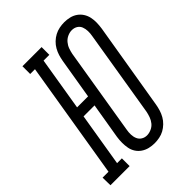

<svg xmlns="http://www.w3.org/2000/svg" viewBox="-249 -850 964 964"><g transform="rotate(-45 233.5 -367.5)"><path d="M275 8Q255 8 236.5 3.5Q218 -1 202.5 -11.5Q187 -22 177 -37.5Q167 -53 163.5 -71.5Q160 -90 160 -109.5Q160 -129 163 -149L195 -340H117L70 -55H104V0H-32L-33 -55H9L112 -680H78V-735H214V-680H173L126 -395H204L240 -611Q243 -628 248 -644.5Q253 -661 262 -677Q271 -693 284.5 -706Q298 -719 314 -727.5Q330 -736 347.5 -739.5Q365 -743 382 -743Q402 -743 420.5 -738.5Q439 -734 454 -723.5Q469 -713 479 -697.5Q489 -682 493 -663.5Q497 -645 496.5 -625.5Q496 -606 493 -586L416 -124Q413 -107 408 -90.5Q403 -74 394 -58Q385 -42 371.5 -29Q358 -16 342.5 -7.5Q327 1 309 4.5Q291 8 275 8ZM275 -47Q290 -47 306 -54Q322 -61 332.5 -74Q343 -87 348.5 -102.5Q354 -118 357 -133L433 -595Q436 -611 435.5 -627.5Q435 -644 429.5 -658Q424 -672 411 -680Q398 -688 381 -688Q366 -688 350.5 -681Q335 -674 324 -661Q313 -648 307.5 -632.5Q302 -617 299 -602L223 -140Q220 -124 220.5 -107.5Q221 -91 227 -77Q233 -63 246 -55Q259 -47 275 -47Z"/></g></svg>

Font: Iosevka Curly Slab Light
Style: Italic
Weight: 300
Italic angle: -9°
Monospace: yes
Designer: Belleve Invis
Foundry: Belleve Invis
Version: Version 22.1.2; ttfautohint (v1.8.4)